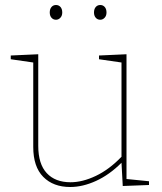

<svg xmlns="http://www.w3.org/2000/svg" viewBox="-20 -742 648 768"><path d="M486 -26 576 -17V-2L471 2L466 -91Q418 -43 364.5 -18.5Q311 6 261 6Q193 6 153 -34.5Q113 -75 113 -154V-492L23 -505V-520L133 -525V-159Q133 -86 167 -49.5Q201 -13 262 -13Q310 -13 363.5 -38.5Q417 -64 466 -115V-492L376 -505V-520L486 -525ZM179 -692Q179 -706 186 -714Q193 -722 204 -722Q215 -722 222 -714Q229 -706 229 -692Q229 -679 221.5 -671Q214 -663 204 -663Q193 -663 186 -671Q179 -679 179 -692ZM356 -692Q356 -706 363 -714Q370 -722 381 -722Q392 -722 399 -714Q406 -706 406 -692Q406 -679 398.5 -671Q391 -663 381 -663Q370 -663 363 -671Q356 -679 356 -692Z"/></svg>

Font: Bitter Pro Thin
Style: Regular
Weight: 250
Designer: Sol Matas, and Bitter project Authors
Foundry: Sol Matas
Version: Version 1.010